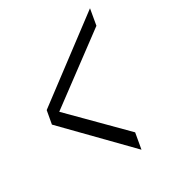

<svg xmlns="http://www.w3.org/2000/svg" viewBox="-129 -559 567 632"><g transform="rotate(-30 155.0 -243.0)"><path d="M224 1 234.5 -59 52 -242.5 299.5 -426.5 310 -487 19 -268 10 -218Z"/></g></svg>

Font: Anybody SemiCondensed Light
Style: Italic
Weight: 300
Width: 4
Italic angle: -10°
Version: Version 1.113;gftools[0.9.25]